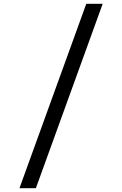

<svg xmlns="http://www.w3.org/2000/svg" viewBox="-20 -843 640 1006"><path d="M82 143 432 -823H518L168 143Z"/></svg>

Font: Monocode
Style: Regular
Weight: 400
Designer: Belleve Invis
Foundry: Belleve Invis
Version: Version 16.1.0; ttfautohint (v1.8.4)